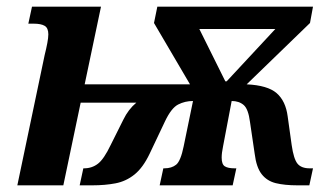

<svg xmlns="http://www.w3.org/2000/svg" viewBox="-20 -556 1002 576"><path d="M114 -391Q119 -411 122 -427Q125 -443 125 -453Q125 -472 114 -478.5Q103 -485 81 -485H65L76 -536H283L234 -303H550L442 -487L452 -536H919L910 -487L720 -303Q783 -300 810 -276.5Q837 -253 843 -207L855 -121Q861 -79 872.5 -65Q884 -51 909 -51H919L908 0H872Q834 0 807.5 -6.5Q781 -13 765 -33.5Q749 -54 744 -95L730 -190Q725 -229 711 -241Q697 -253 675 -253L649 -116Q645 -97 645 -83Q645 -63 654.5 -57Q664 -51 684 -51H689L678 0H459L470 -51H473Q495 -51 508.5 -62Q522 -73 531 -117L559 -253Q535 -253 514.5 -242.5Q494 -232 475 -192L429 -95Q409 -53 383.5 -32.5Q358 -12 326.5 -6Q295 0 257 0H219L230 -51H232Q256 -51 274 -65Q292 -79 312 -121L350 -197Q365 -228 389 -248H222L170 0H32ZM656 -312H660L806 -469H578Z"/></svg>

Font: Noto Serif Condensed
Style: Bold Italic
Weight: 700
Width: 3
Italic angle: -12°
Designer: Monotype Design Team
Foundry: Monotype Imaging Inc.
Version: Version 2.014